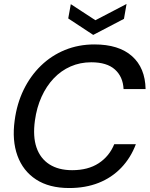

<svg xmlns="http://www.w3.org/2000/svg" viewBox="-20 -936 754 968"><path d="M329 12Q228 12 162 -31Q96 -74 68 -151Q40 -228 54 -329Q65 -413 99 -483Q133 -553 186 -604.5Q239 -656 307.5 -684Q376 -712 456 -712Q579 -712 645.5 -653Q712 -594 714 -487H603Q600 -549 559.5 -585.5Q519 -622 440 -622Q384 -622 336 -601Q288 -580 251 -541Q214 -502 189.5 -448Q165 -394 156 -328Q145 -248 164 -192.5Q183 -137 229 -107.5Q275 -78 344 -78Q424 -78 477.5 -113Q531 -148 556 -209H665Q639 -140 591 -90Q543 -40 477 -14Q411 12 329 12ZM618 -916 605 -841 450 -760 324 -843 337 -915 461 -834Z"/></svg>

Font: DM Sans 36pt Medium
Style: Italic
Weight: 500
Italic angle: -10°
Designer: Colophon Foundry, Jonny Pinhorn
Foundry: Colophon Foundry
Version: Version 4.004;gftools[0.9.30]